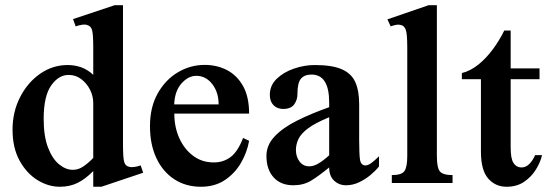

<svg xmlns="http://www.w3.org/2000/svg" viewBox="-20 -712 2132 747"><path d="M537.1 -40 374.5 14.6H342.8V-46.4Q312.5 -15.6 282 -0.5Q251.5 14.6 212.9 14.6Q167.5 14.6 125.2 -11.7Q83 -38.1 55.9 -87.6Q28.8 -137.2 28.8 -207.5Q28.8 -276.4 57.9 -333.5Q86.9 -390.6 135.7 -424.8Q184.6 -459 243.2 -459Q271.5 -459 296.4 -450Q321.3 -440.9 342.8 -420.9V-527.3Q342.8 -580.6 337.9 -595.7Q333 -610.8 320.3 -614.3Q312 -617.7 299.3 -615.7Q286.6 -613.8 274.4 -609.4L264.2 -637.7L426.3 -691.9H458.5V-151.4Q458.5 -99.6 462.9 -83Q467.3 -66.4 481 -63.5Q489.3 -60.5 502 -62.3Q514.6 -64 527.3 -68.4ZM342.8 -97.7V-310.5Q342.8 -338.4 330.1 -363.3Q317.4 -388.2 295.9 -404.3Q274.4 -420.4 248 -420.4Q209 -421.4 179.4 -379.9Q149.9 -338.4 149.9 -249.5Q149.9 -182.1 166.7 -138.2Q183.6 -94.2 209.7 -72.8Q235.8 -51.3 263.2 -51.3Q285.2 -51.3 304.4 -64.5Q323.7 -77.6 342.8 -97.7Z M925.8 -175.3 949.2 -164.1Q941.4 -119.6 917.7 -78.6Q894 -37.6 855 -11.5Q815.9 14.6 761.7 14.6Q702.6 14.6 658 -14.6Q613.3 -43.9 588.4 -96.9Q563.5 -149.9 563.5 -221.2Q563.5 -294.9 593.5 -348.4Q623.5 -401.9 672.1 -430.7Q720.7 -459.5 776.4 -459.5Q824.2 -459.5 863.3 -439.2Q902.3 -418.9 925.8 -377Q949.2 -335 949.2 -270H658.2Q658.2 -217.8 677.5 -174.8Q696.8 -131.8 731.2 -106Q765.6 -80.1 811 -80.1Q847.7 -79.6 876.2 -100.3Q904.8 -121.1 925.8 -175.3ZM657.7 -305.7H830.6Q830.6 -353 805.7 -385Q780.8 -417 743.7 -417Q712.4 -417 686 -387.2Q659.7 -357.4 657.7 -305.7Z M1454.6 -104V-64.5Q1442.4 -48.8 1422.1 -31.7Q1401.9 -14.6 1377.2 -2.9Q1352.5 8.8 1326.2 8.8Q1298.8 8.8 1279.8 -9.3Q1260.7 -27.3 1260.7 -60.5Q1218.3 -25.9 1189.2 -8.5Q1160.2 8.8 1121.1 8.8Q1072.3 8.8 1044.4 -22Q1016.6 -52.7 1016.6 -105.5Q1016.6 -147.9 1049.1 -181.9Q1081.5 -215.8 1137 -243.4Q1192.4 -271 1260.7 -294.9V-313.5Q1260.7 -421.9 1191.9 -421.9Q1164.6 -421.9 1150.9 -405.8Q1137.2 -389.6 1137.2 -346.7Q1137.7 -324.7 1125 -306.4Q1112.3 -288.1 1082 -288.1Q1058.6 -288.1 1044.2 -302.7Q1029.8 -317.4 1029.8 -342.8Q1029.8 -379.9 1056.9 -405.8Q1084 -431.6 1124.3 -445.3Q1164.6 -459 1204.6 -459Q1272 -459 1309.6 -442.6Q1347.2 -426.3 1362.3 -392.6Q1377.4 -358.9 1377.4 -306.6V-166.5Q1377.4 -142.6 1378.2 -122.6Q1378.9 -102.5 1380.4 -92.3Q1383.8 -68.4 1401.9 -68.4Q1412.1 -68.4 1425.8 -78.6Q1439.5 -88.9 1454.6 -104ZM1260.7 -107.9V-255.9Q1206.1 -233.4 1178.2 -212.4Q1150.4 -191.4 1140.9 -170.7Q1131.3 -149.9 1131.3 -128.4Q1131.3 -102.1 1145.5 -83.5Q1159.7 -64.9 1182.6 -64.9Q1199.7 -64.5 1219.7 -76.4Q1239.7 -88.4 1260.7 -107.9Z M1740.7 0H1504.4V-30.8Q1543.9 -30.8 1554.2 -47.4Q1564.5 -64 1564.5 -105V-527.3Q1564.5 -581.1 1558.6 -596.4Q1552.7 -611.8 1541 -614.3Q1530.8 -617.2 1520.5 -615.2Q1510.3 -613.3 1500 -609.4L1487.3 -636.7L1647.9 -691.9H1679.7V-105Q1679.7 -59.6 1691.4 -45.2Q1703.1 -30.8 1740.7 -30.8Z M1951.2 14.6Q1907.2 14.6 1879.2 -17.6Q1851.1 -49.8 1851.1 -122.6V-403.8H1776.9V-427.7Q1810.5 -436 1841.3 -460.9Q1872.1 -485.8 1897.7 -520.5Q1923.3 -555.2 1941.9 -593.3H1966.8V-445.8H2079.1V-403.8H1966.8V-138.2Q1966.8 -94.7 1977.8 -77.9Q1988.8 -61 2007.8 -60.5Q2024.9 -60.1 2038.6 -73.2Q2052.2 -86.4 2062 -108.4H2088.9Q2082.5 -80.6 2064.9 -52.2Q2047.4 -23.9 2019 -4.6Q1990.7 14.6 1951.2 14.6Z"/></svg>

Font: Awami Nastaliq
Style: Bold
Weight: 700
Designer: Peter Martin, SIL International
Foundry: SIL International
Version: Version 3.100